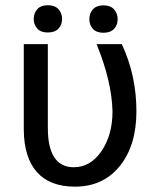

<svg xmlns="http://www.w3.org/2000/svg" viewBox="-20 -695 585 725"><path d="M160.6 -528.3V-212.4Q160.6 -63.5 258.8 -63.5Q321.8 -63.5 363.3 -124.5Q404.8 -185.5 404.8 -274.4Q402.3 -387.2 344.7 -528.3H439.9Q495.1 -410.6 495.1 -274.4Q495.1 -146 432.4 -68.1Q369.6 9.8 263.2 9.8Q168.5 9.8 119.6 -44.9Q70.8 -99.6 69.8 -204.6V-528.3ZM330.8 -585.9Q317.4 -600.6 317.4 -622.6Q317.4 -644.5 330.8 -659.7Q344.2 -674.8 370.6 -674.8Q397 -674.8 410.6 -659.7Q424.3 -644.5 424.3 -622.6Q424.3 -600.6 410.6 -585.9Q397 -571.3 370.6 -571.3Q344.2 -571.3 330.8 -585.9ZM120.8 -586.9Q107.4 -601.6 107.4 -623.5Q107.4 -645.5 120.8 -660.4Q134.3 -675.3 160.6 -675.3Q187 -675.3 200.7 -660.4Q214.4 -645.5 214.4 -623.5Q214.4 -601.6 200.7 -586.9Q187 -572.3 160.6 -572.3Q134.3 -572.3 120.8 -586.9Z"/></svg>

Font: MAUL
Style: Regular
Weight: 400
Designer: MAUL
Version: Version 1.0; 2020; ttfautohint (v1.8.3)